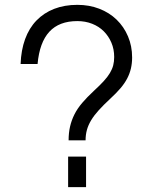

<svg xmlns="http://www.w3.org/2000/svg" viewBox="-20 -772 631 792"><path d="M333 -193Q333 -216 338.5 -236Q344 -256 356 -276Q368 -296 387.5 -317.5Q407 -339 435 -365Q460 -388 477 -408Q494 -428 504.5 -448Q515 -468 520 -489.5Q525 -511 525 -535Q525 -582 508 -622Q491 -662 461 -691Q431 -720 389.5 -736Q348 -752 299 -752Q246 -752 203.5 -735.5Q161 -719 130.5 -687.5Q100 -656 83.5 -610.5Q67 -565 65 -508H135Q143 -597 183.5 -641Q224 -685 299 -685Q332 -685 360 -674Q388 -663 408 -643Q428 -623 439.5 -596Q451 -569 451 -537Q451 -518 447 -502.5Q443 -487 433.5 -471Q424 -455 408 -437.5Q392 -420 367 -397Q339 -371 319 -347.5Q299 -324 287 -300Q275 -276 269 -250Q263 -224 263 -193ZM261 0H335V-126H261Z"/></svg>

Font: Involve
Style: Regular
Weight: 400
Designer: Stefan Peev
Foundry: Context Ltd.
Version: Version 1.001